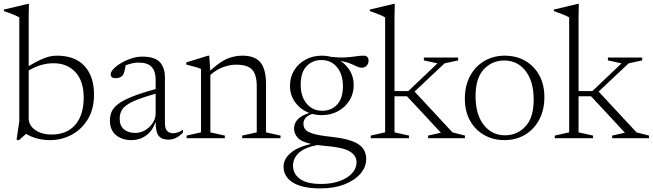

<svg xmlns="http://www.w3.org/2000/svg" viewBox="-28 -730 3447 1014"><path d="M237 10Q164.5 10 110 -23L71 11L59.5 7L74 -89.5V-638Q54 -650.5 -7.5 -671.5V-679.5L119 -709.5H125L123.5 -644.5V-381Q161.5 -403 187.2 -415Q213 -427 233 -431.5Q253 -436 273 -436Q368.5 -436 418.5 -381.2Q468.5 -326.5 468.5 -230.5Q468.5 -153.5 435.5 -99.8Q402.5 -46 349.8 -18Q297 10 237 10ZM123.5 -105Q123.5 -68 157.8 -43.8Q192 -19.5 244.5 -19.5Q325.5 -19.5 369.8 -71.2Q414 -123 414 -214.5Q414 -301.5 370.5 -348.8Q327 -396 255 -396Q187.5 -396 123.5 -357.5Z M862 7.5Q826 7.5 809.8 -12.8Q793.5 -33 794 -87Q777.5 -39 743.5 -14.5Q709.5 10 666.5 10Q617 10 584.8 -16.2Q552.5 -42.5 552.5 -94Q552.5 -118.5 561.5 -139.8Q570.5 -161 595.8 -180.5Q621 -200 668.8 -219.2Q716.5 -238.5 794 -259.5V-311.5Q794 -352.5 773.2 -376Q752.5 -399.5 703 -399.5Q674.5 -399.5 636 -385.5Q632.5 -366 628.8 -351.5Q625 -337 618 -330Q612 -323.5 602.2 -320.2Q592.5 -317 583 -317Q556.5 -317 556.5 -337.5Q556.5 -350.5 571.8 -366.5Q587 -382.5 612 -397.2Q637 -412 666.2 -421.5Q695.5 -431 723 -431Q789.5 -431 816.2 -401.8Q843 -372.5 843 -320.5V-79.5Q843 -51 854.5 -38.8Q866 -26.5 886.5 -26.5Q898.5 -26.5 911.2 -30.8Q924 -35 938.5 -45V-30Q919.5 -10 900.2 -1.2Q881 7.5 862 7.5ZM604 -103Q604 -66.5 626.2 -47.2Q648.5 -28 685.5 -28Q715 -28 739.5 -43Q764 -58 779 -81.2Q794 -104.5 794 -129.5V-235Q711 -212 670.5 -192.2Q630 -172.5 617 -151.2Q604 -130 604 -103Z M1251 -14 1328 -31V-273Q1328 -336.5 1303.2 -362.5Q1278.5 -388.5 1219 -388.5Q1187.5 -388.5 1151.2 -375.8Q1115 -363 1083 -334V-31L1159.5 -14V0H957.5V-14L1033.5 -31V-366Q1025.5 -370 1007.8 -375.2Q990 -380.5 956 -389V-400.5L1071 -436H1077L1082.5 -357Q1136.5 -406 1174.2 -421Q1212 -436 1252.5 -436Q1318.5 -436 1347.8 -400Q1377 -364 1377 -284.5V-31L1453.5 -14V0H1251Z M1671.5 -122Q1645.5 -122 1621.5 -128.5Q1574.5 -113.5 1574.5 -76Q1574.5 -59.5 1584 -46.8Q1593.5 -34 1624.8 -24.2Q1656 -14.5 1721 -7.5Q1819 3 1862.5 30.2Q1906 57.5 1906 110.5Q1906 151.5 1876 186.8Q1846 222 1791.5 243.5Q1737 265 1663.5 265Q1569 265 1519.2 234.2Q1469.5 203.5 1469.5 149.5Q1469.5 111.5 1504.8 79.8Q1540 48 1614 30Q1561.5 18 1543.2 -3.8Q1525 -25.5 1525 -51Q1525 -108.5 1605.5 -133.5Q1560 -150.5 1531.8 -188.5Q1503.5 -226.5 1503.5 -276.5Q1503.5 -322.5 1525.5 -358.5Q1547.5 -394.5 1585.8 -415.2Q1624 -436 1671.5 -436Q1697.5 -436 1721.5 -429.5Q1767 -425 1798 -427Q1829 -429 1851 -432.5Q1873 -436 1891.5 -436Q1918.5 -436 1918.5 -409.5Q1918.5 -394 1908.5 -383.2Q1898.5 -372.5 1883.5 -372.5Q1870.5 -372.5 1856.2 -379.2Q1842 -386 1821.8 -394.5Q1801.5 -403 1770.5 -408Q1802.5 -387 1821.2 -354.2Q1840 -321.5 1840 -281Q1840 -235.5 1817.8 -199.5Q1795.5 -163.5 1757.2 -142.8Q1719 -122 1671.5 -122ZM1674 -145Q1721.5 -145 1752.2 -177.5Q1783 -210 1783 -274Q1783 -337.5 1751.8 -375.2Q1720.5 -413 1669 -413Q1622 -413 1591 -380.2Q1560 -347.5 1560 -283.5Q1560 -220.5 1591.5 -182.8Q1623 -145 1674 -145ZM1519.5 144.5Q1519.5 188 1556 214.8Q1592.5 241.5 1668.5 241.5Q1723.5 241.5 1765.5 226.2Q1807.5 211 1831.2 185.2Q1855 159.5 1855 127Q1855 90 1817 68.5Q1779 47 1683.5 40Q1663.5 38.5 1646 36Q1575.5 51 1547.5 80Q1519.5 109 1519.5 144.5Z M2055.5 -31 2132 -14V0H1930V-14L2006 -31V-638Q1986 -650.5 1925 -671.5V-679.5L2051 -709.5H2057L2055.5 -644.5V-249H2128.5L2282.5 -395.5L2210.5 -411V-426H2391.5V-411L2320 -395.5L2161.5 -246.5L2361.5 -31L2427.5 -14V0H2233V-14L2300.5 -29L2121.5 -221.5H2055.5Z M2636.5 10Q2576 10 2528.5 -17.2Q2481 -44.5 2454 -93.5Q2427 -142.5 2427 -208.5Q2427 -277 2454.2 -328Q2481.5 -379 2529.2 -407.5Q2577 -436 2637.5 -436Q2698.5 -436 2745.8 -408.8Q2793 -381.5 2820 -332.5Q2847 -283.5 2847 -217.5Q2847 -149 2819.8 -98Q2792.5 -47 2745 -18.5Q2697.5 10 2636.5 10ZM2639 -15.5Q2703 -15.5 2746.8 -62Q2790.5 -108.5 2790.5 -204Q2790.5 -300 2747.8 -355.2Q2705 -410.5 2635 -410.5Q2571 -410.5 2527.2 -364Q2483.5 -317.5 2483.5 -222Q2483.5 -126 2526.5 -70.8Q2569.5 -15.5 2639 -15.5Z M3027.5 -31 3104 -14V0H2902V-14L2978 -31V-638Q2958 -650.5 2897 -671.5V-679.5L3023 -709.5H3029L3027.5 -644.5V-249H3100.5L3254.5 -395.5L3182.5 -411V-426H3363.5V-411L3292 -395.5L3133.5 -246.5L3333.5 -31L3399.5 -14V0H3205V-14L3272.5 -29L3093.5 -221.5H3027.5Z"/></svg>

Font: Newsreader Text Light
Style: Regular
Weight: 300
Designer: Hugues Gentile
Foundry: Production Type
Version: Version 1.002